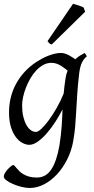

<svg xmlns="http://www.w3.org/2000/svg" viewBox="-22 -732 487 997"><path d="M165 -46.9Q175.3 -46.9 192.9 -63.2Q210.4 -79.6 230.7 -106.9Q251 -134.3 271.7 -170.4Q292.5 -206.5 308.6 -246.1Q310.5 -264.6 312.7 -284.9Q314.9 -305.2 318.8 -328.1Q320.3 -338.4 323 -347.7Q325.7 -356.9 329.1 -365.2Q321.8 -371.1 313 -377.9Q304.2 -384.8 293.7 -391.1Q283.2 -397.5 271 -401.6Q258.8 -405.8 245.1 -405.8Q222.7 -405.8 202.6 -394.8Q182.6 -383.8 165.8 -365.7Q148.9 -347.7 135.5 -324.5Q122.1 -301.3 112.5 -276.6Q103 -252 97.9 -228Q92.8 -204.1 92.8 -185.1Q92.8 -153.3 98.6 -127.9Q104.5 -102.5 114.3 -84.5Q124 -66.4 137.2 -56.6Q150.4 -46.9 165 -46.9ZM429.2 -439.9Q412.6 -426.3 403.1 -406.2Q393.6 -386.2 389.2 -351.1Q382.3 -293 379.2 -245.1Q376 -197.3 373.8 -155.5Q371.6 -113.8 368.4 -75.9Q365.2 -38.1 358.4 -0.5Q349.6 50.3 327.4 94.7Q305.2 139.2 274.7 172.4Q244.1 205.6 207.3 224.9Q170.4 244.1 132.3 244.1Q111.8 244.1 88.1 238Q64.5 231.9 44.4 223.1Q24.4 214.4 11 204.1Q-2.4 193.8 -2.4 185.1Q-2.4 176.8 3.9 166.3Q10.3 155.8 18.6 146.7Q26.9 137.7 34.9 131.3Q43 125 46.4 125Q50.3 125 54.4 129.9Q58.6 134.8 64.7 141.8Q70.8 148.9 79.3 157.5Q87.9 166 100.1 173.1Q112.3 180.2 129.4 185.1Q146.5 189.9 169.4 189.9Q216.8 189.9 244.6 147.5Q272.5 105 286.6 23.4Q291 -3.9 293.7 -28.1Q296.4 -52.2 298.1 -75Q299.8 -97.7 300.8 -119.4Q301.8 -141.1 302.7 -164.1Q287.1 -133.3 266.4 -100.8Q245.6 -68.4 222.4 -41.5Q199.2 -14.6 175.3 2.7Q151.4 20 129.9 20Q113.8 20 95.5 10.7Q77.1 1.5 61.3 -18.8Q45.4 -39.1 35.2 -71Q24.9 -103 24.9 -148.9Q24.9 -187.5 33.7 -224.4Q42.5 -261.2 60.3 -294.7Q78.1 -328.1 105 -357.7Q131.8 -387.2 168 -411.1Q181.6 -419.9 197.3 -428.2Q212.9 -436.5 229.5 -442.9Q246.1 -449.2 262.5 -453.1Q278.8 -457 293.9 -457Q304.7 -457 314.9 -453.9Q325.2 -450.7 334.7 -445.8Q344.2 -440.9 352.8 -435.1Q361.3 -429.2 369.1 -424.3Q380.4 -435.1 392.8 -442.9Q405.3 -450.7 418 -457ZM419.9 -670.9 246.6 -501Q238.8 -502.9 235.1 -506.3Q231.4 -509.8 224.6 -518.1L357.4 -712.4Q362.3 -710.9 369.9 -708.7Q377.4 -706.5 385.7 -703.9Q394 -701.2 401.4 -698.2Q408.7 -695.3 412.6 -692.9Z"/></svg>

Font: Gentium Plus Phon
Style: Italic
Weight: 400
Italic angle: -8°
Designer: J. Victor Gaultney, Annie Olsen, Iska Routamaa, Becca Hirsbrunner
Foundry: SIL International
Version: Version 5.000